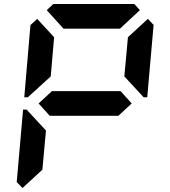

<svg xmlns="http://www.w3.org/2000/svg" viewBox="-20 -1020 856 965"><path d="M93 -75 64 -105 96 -469H114L126 -456L211 -364L193 -167ZM134 -544 120 -531H102L133 -894L167 -925L252 -833L235 -636ZM586 -562 642 -500 575 -438H230L174 -500L241 -562ZM215 -969 248 -1000H655L683 -969L583 -876H299ZM723 -925 752 -895 720 -531H702L690 -544L605 -636L623 -833Z"/></svg>

Font: DSEG7 Classic Mini
Style: Bold Italic
Weight: 700
Italic angle: -5°
Designer: Keshikan(Twitter:@keshinomi_88pro)
Version: Version 0.46